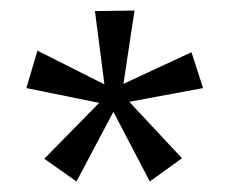

<svg xmlns="http://www.w3.org/2000/svg" viewBox="-20 -740 435 364"><path d="M64 -439 168 -545 30 -573 51 -644 178 -580 160 -719 235 -720 214 -581 343 -641 365 -573 225 -547 325 -440 264 -396 195 -528 125 -396Z"/></svg>

Font: Telex
Style: Regular
Weight: 400
Designer: Andres Torresi
Foundry: Andres Torresi
Version: Version 1.100